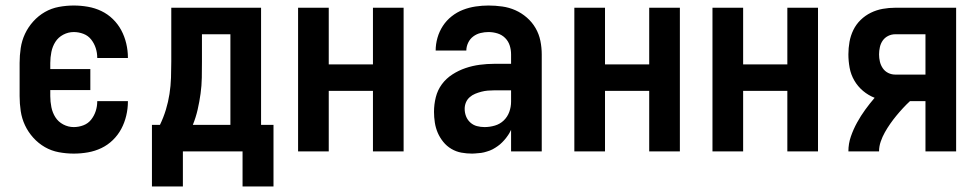

<svg xmlns="http://www.w3.org/2000/svg" viewBox="-20 -548 3540 695"><path d="M247 8Q220 8 193 3Q166 -2 142.5 -15.5Q119 -29 100.5 -49.5Q82 -70 70.5 -94.5Q59 -119 55 -146Q51 -173 51 -200V-320Q51 -347 55 -374Q59 -401 70.5 -425.5Q82 -450 100.5 -470.5Q119 -491 142.5 -504.5Q166 -518 193 -523Q220 -528 247 -528Q273 -528 298.5 -523.5Q324 -519 347 -508Q370 -497 388.5 -479Q407 -461 419 -438.5Q431 -416 437 -390.5Q443 -365 443 -340Q443 -339 443 -338.5Q443 -338 443 -338H332Q332 -338 332 -338.5Q332 -339 332 -339Q332 -357 326.5 -374Q321 -391 310 -405Q299 -419 282 -425.5Q265 -432 247 -432Q227 -432 209 -422.5Q191 -413 180.5 -396.5Q170 -380 166 -360Q162 -340 162 -320V-298H307V-222H162V-200Q162 -180 166 -160Q170 -140 180.5 -123.5Q191 -107 209 -97.5Q227 -88 247 -88Q265 -88 282 -94.5Q299 -101 310 -115Q321 -129 326.5 -146Q332 -163 332 -181Q332 -181 332 -181.5Q332 -182 332 -182H443Q443 -182 443 -181.5Q443 -181 443 -180Q443 -155 437 -129.5Q431 -104 419 -81.5Q407 -59 388.5 -41Q370 -23 347 -12Q324 -1 298.5 3.5Q273 8 247 8Z M530 127V-96H559Q572 -123 580.5 -151Q589 -179 593.5 -208Q598 -237 599 -266.5Q600 -296 600 -325V-520H925V-96H970V127H858V0H642V127ZM814 -96V-424H711V-325Q711 -296 710.5 -267Q710 -238 706 -209Q702 -180 695.5 -151.5Q689 -123 678 -96Z M1059 0V-520H1170V-315H1330V-520H1441V0H1330V-219H1170V0Z M1689 8Q1669 8 1650 4.5Q1631 1 1614 -9Q1597 -19 1584.5 -34.5Q1572 -50 1564.5 -67.5Q1557 -85 1554 -104.5Q1551 -124 1551 -143Q1551 -170 1557.5 -196Q1564 -222 1579.5 -243Q1595 -264 1617.5 -278.5Q1640 -293 1665 -301.5Q1690 -310 1716.5 -313.5Q1743 -317 1769 -317H1830V-351Q1830 -368 1825 -383.5Q1820 -399 1808.5 -410.5Q1797 -422 1781 -427Q1765 -432 1748 -432Q1734 -432 1719.5 -428.5Q1705 -425 1693 -416Q1681 -407 1674.5 -393Q1668 -379 1668 -365H1557Q1557 -388 1563.5 -411Q1570 -434 1583 -454Q1596 -474 1615 -489Q1634 -504 1656 -512.5Q1678 -521 1701.5 -524.5Q1725 -528 1748 -528Q1773 -528 1798 -524.5Q1823 -521 1845.5 -511Q1868 -501 1887 -484.5Q1906 -468 1918.5 -446.5Q1931 -425 1936 -400.5Q1941 -376 1941 -351V0H1830V-78Q1825 -68 1823.5 -65.5Q1822 -63 1819 -58.5Q1816 -54 1812.5 -49.5Q1809 -45 1805.5 -41Q1802 -37 1798 -33Q1794 -29 1790 -25.5Q1786 -22 1781.5 -19Q1777 -16 1772.5 -13Q1768 -10 1763 -7.5Q1758 -5 1753 -3Q1748 -1 1742.5 0.5Q1737 2 1732 3.5Q1727 5 1721.5 5.5Q1716 6 1710.5 6.5Q1705 7 1699.5 7.5Q1694 8 1689 8ZM1734 -88Q1753 -88 1771.5 -93.5Q1790 -99 1803.5 -112Q1817 -125 1823.5 -143Q1830 -161 1830 -180V-221H1769Q1757 -221 1745.5 -220Q1734 -219 1722.5 -216Q1711 -213 1700 -208.5Q1689 -204 1680 -196Q1671 -188 1666.5 -177Q1662 -166 1662 -154Q1662 -140 1667 -127Q1672 -114 1682.5 -104.5Q1693 -95 1706.5 -91.5Q1720 -88 1734 -88Z M2059 0V-520H2170V-315H2330V-520H2441V0H2330V-219H2170V0Z M2559 0V-520H2670V-315H2830V-520H2941V0H2830V-219H2670V0Z M3051 0Q3051 -28 3060 -54Q3069 -80 3082.5 -104.5Q3096 -129 3112 -151Q3128 -173 3146 -194Q3123 -203 3104 -219Q3085 -235 3072.5 -256.5Q3060 -278 3055.5 -302.5Q3051 -327 3051 -351Q3051 -374 3055 -396.5Q3059 -419 3069 -439.5Q3079 -460 3095.5 -476Q3112 -492 3132.5 -502Q3153 -512 3175.5 -516Q3198 -520 3221 -520H3441V0H3330V-182H3274Q3261 -170 3248.5 -156.5Q3236 -143 3224.5 -129Q3213 -115 3202.5 -100Q3192 -85 3183 -69Q3174 -53 3168 -35.5Q3162 -18 3162 0ZM3221 -278H3330V-424H3221Q3207 -424 3195 -418Q3183 -412 3175.5 -401.5Q3168 -391 3165 -377.5Q3162 -364 3162 -351Q3162 -338 3165 -325Q3168 -312 3175.5 -301Q3183 -290 3195 -284Q3207 -278 3221 -278Z"/></svg>

Font: Zed Mono
Style: Bold
Weight: 700
Monospace: yes
Designer: Belleve Invis
Foundry: Belleve Invis
Version: Version 1.0.0; ttfautohint (v1.8.4)